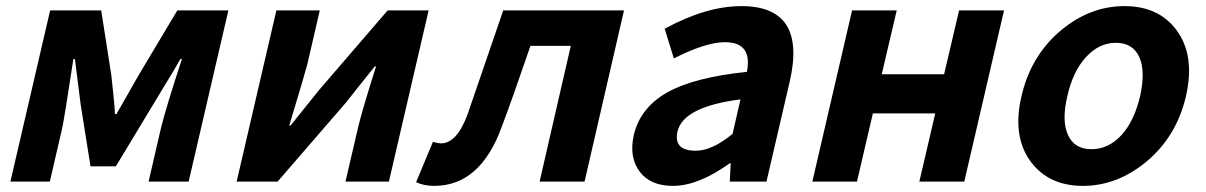

<svg xmlns="http://www.w3.org/2000/svg" viewBox="-20 -594 3943 628"><path d="M144 -560H311L344 -349L351 -283Q355 -245 356 -221H361L434 -349L560 -560H727L597 0H466L506 -173Q521 -236 575 -401H570Q555 -374 525 -325L359 -50H276L244 -251L225 -401H220Q190 -203 183 -173L143 0H14Z M884 -560H1026L985 -383Q980 -362 926 -183H930L1024 -300L1248 -560H1382L1252 0H1110L1151 -176Q1162 -225 1210 -377H1206Q1136 -290 1112 -259L888 0H754Z M1341 2 1396 -130Q1415 -125 1422 -125Q1474 -125 1509 -219L1626 -560H2021L1892 0H1745L1847 -444H1715Q1652 -260 1621 -179Q1551 14 1400 14Q1367 14 1341 2Z M2072 -33Q2037 -80 2053 -152Q2074 -242 2163 -292Q2250 -341 2423 -359Q2442 -456 2351 -456Q2289 -456 2184 -403L2154 -500Q2290 -574 2405 -574Q2620 -574 2563 -327L2487 0H2367L2370 -60H2367Q2264 14 2181 14Q2107 14 2072 -33ZM2376 -156 2402 -269Q2215 -245 2196 -164Q2182 -101 2256 -101Q2309 -101 2376 -156Z M2767 -560H2913L2864 -351H3068L3117 -560H3264L3134 0H2987L3039 -223H2835L2783 0H2637Z M3353 -63Q3290 -146 3321 -279Q3352 -414 3453 -497Q3547 -574 3658 -574Q3769 -574 3827 -497Q3890 -414 3859 -279Q3828 -146 3727 -63Q3632 14 3522 14Q3412 14 3353 -63ZM3649 -153Q3690 -199 3709 -279Q3727 -360 3707 -406Q3686 -454 3630 -454Q3574 -454 3531 -406Q3489 -360 3471 -279Q3452 -199 3473 -153Q3494 -106 3550 -106Q3606 -106 3649 -153Z"/></svg>

Font: KaiGen Gothic CN Bold
Style: Bold
Weight: 700
Designer: Ryoko NISHIZUKA  (kana & ideographs); Paul D. Hunt (Latin, Greek & Cyrillic); Wenlong ZHANG  (bopomofo); Sandoll Communi
Foundry: Adobe Systems Incorporated
Version: Version 1.002.20150501